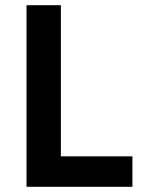

<svg xmlns="http://www.w3.org/2000/svg" viewBox="-20 -718 561 738"><path d="M82 0V-698H214V-117H489V0Z"/></svg>

Font: Plexus Sans SemiBold
Style: Regular
Weight: 600
Version: Version 2.001;PS 002.001;hotconv 1.0.70;makeotf.lib2.5.58329